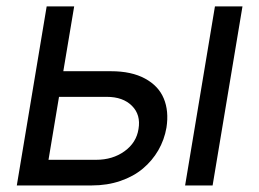

<svg xmlns="http://www.w3.org/2000/svg" viewBox="-20 -565 790 585"><path d="M172.9 -348H318.2Q380.7 -348 421.9 -325.6Q463.1 -303.3 479 -264.9Q495 -226.6 487.2 -176.1Q480.8 -139.2 462.4 -107.2Q443.9 -75.3 415.3 -51.3Q386.7 -27.3 346.8 -13.7Q306.8 0 259.9 0H31.2L122.2 -545.5H206ZM544 0 634.9 -545.5H718.8L627.8 0ZM159.8 -269.9 127.8 -78.1H272.7Q323.2 -78.1 359.4 -104.2Q395.6 -130.3 402 -171.9Q409.4 -215.2 382.1 -242.5Q354.8 -269.9 305.4 -269.9Z"/></svg>

Font: Karasuma Gothic
Style: Italic
Weight: 400
Italic angle: -9.39999°
Designer: Rasmus Andersson / Ryoko Nishizuka
Foundry: Genbu
Version: Version 1.00